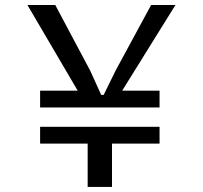

<svg xmlns="http://www.w3.org/2000/svg" viewBox="-20 -735 798 755"><path d="M460.4 -378.4H607.4V-312.5H137.7V-378.4H285.6L87.9 -715.3H197.3L334.5 -457.5L377.9 -361.8H387.7L434.1 -456.5L574.2 -715.3H669.9ZM420.4 -170.4V0H324.7V-170.4H137.7V-236.3H607.4V-170.4Z"/></svg>

Font: Proza Libre
Style: Regular
Weight: 400
Designer: Jasper de Waard
Foundry: Jasper de Waard
Version: Version 1.001; ttfautohint (v1.4.1.8-43bc)